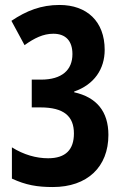

<svg xmlns="http://www.w3.org/2000/svg" viewBox="-20 -744 497 774"><path d="M193 10C332 10 417 -71 417 -200C417 -295 369 -352 279 -372V-375C360 -403 402 -466 402 -543C402 -658 330 -724 220 -724C146 -724 87 -701 26 -660L79 -562C118 -590 154 -608 195 -608C245 -608 272 -579 272 -526C272 -462 230 -423 145 -423H108V-311H143C238 -311 278 -275 278 -206C278 -141 245 -106 174 -106C126 -106 76 -120 28 -150V-24C84 2 130 10 193 10Z"/></svg>

Font: Noto Sans Devanagari ExtraCondensed
Style: Bold
Weight: 700
Width: 2
Designer: Jelle Bosma - Monotype Design Team
Foundry: Monotype Imaging Inc.
Version: Version 2.004